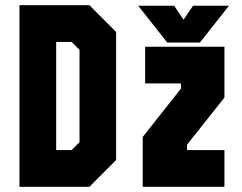

<svg xmlns="http://www.w3.org/2000/svg" viewBox="-20 -720 932 740"><path d="M55 0V-700H324.5L427.5 -597V-103L324.5 0ZM196.5 -141.5H256L286.5 -172V-528L256 -558.5H196.5ZM530 0V-192L677.5 -378.5V-398.5H539.5V-540H845V-344L701 -162.5V-141.5H845V0ZM624.5 -556 512.5 -698H651L687.5 -644L724 -698H862.5L750.5 -556Z"/></svg>

Font: Tourney Condensed Black
Style: Regular
Weight: 900
Width: 3
Designer: Tyler Finck
Foundry: Etcetera Type Co
Version: Version 1.010; ttfautohint (v1.8.3)